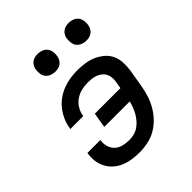

<svg xmlns="http://www.w3.org/2000/svg" viewBox="-203 -867 1007 1007"><g transform="rotate(-45 300.0 -364.0)"><path d="M254 8Q226 8 199 4Q172 0 147.5 -10Q123 -20 103.5 -37Q84 -54 71.5 -77.5Q59 -101 55.5 -128Q52 -155 57 -183V-184H153V-183Q149 -160 155.5 -138Q162 -116 177.5 -101.5Q193 -87 215.5 -81.5Q238 -76 261 -76Q278 -76 296 -80.5Q314 -85 329.5 -95.5Q345 -106 357.5 -120.5Q370 -135 379 -151Q388 -167 394.5 -184Q401 -201 405 -218H216L230 -302H420L427 -345Q429 -360 427.5 -374.5Q426 -389 419 -401.5Q412 -414 400.5 -422.5Q389 -431 376 -436Q363 -441 348 -442.5Q333 -444 318 -444Q295 -444 272 -438.5Q249 -433 229 -419.5Q209 -406 196 -385Q183 -364 179 -341L178 -336H82L84 -345Q88 -371 99.5 -396.5Q111 -422 128.5 -444.5Q146 -467 169.5 -483.5Q193 -500 219 -510Q245 -520 271.5 -524Q298 -528 325 -528Q353 -528 381 -524Q409 -520 433.5 -509.5Q458 -499 479 -481.5Q500 -464 511.5 -440Q523 -416 524.5 -388Q526 -360 522 -331L505 -231Q500 -201 490.5 -171Q481 -141 465 -113Q449 -85 426 -61Q403 -37 375 -21Q347 -5 315.5 1.5Q284 8 254 8ZM470 -604Q454 -604 439.5 -610Q425 -616 416 -627.5Q407 -639 405 -654.5Q403 -670 405 -686Q407 -697 412.5 -707Q418 -717 427.5 -724Q437 -731 448 -733.5Q459 -736 470 -736Q486 -736 500.5 -730Q515 -724 523.5 -712.5Q532 -701 534.5 -685.5Q537 -670 534 -654Q532 -643 526.5 -633Q521 -623 512 -616Q503 -609 492 -606.5Q481 -604 470 -604ZM240 -604Q224 -604 209.5 -610Q195 -616 186 -627.5Q177 -639 175 -654.5Q173 -670 175 -686Q177 -697 182.5 -707Q188 -717 197.5 -724Q207 -731 218 -733.5Q229 -736 240 -736Q256 -736 270.5 -730Q285 -724 293.5 -712.5Q302 -701 304.5 -685.5Q307 -670 304 -654Q302 -643 296.5 -633Q291 -623 282 -616Q273 -609 262 -606.5Q251 -604 240 -604Z"/></g></svg>

Font: Iosevka Aile Medium Oblique
Style: Regular
Weight: 500
Italic angle: -9°
Designer: Belleve Invis
Foundry: Belleve Invis
Version: Version 31.1.0; ttfautohint (v1.8.4)